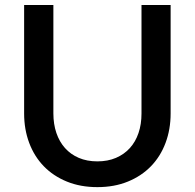

<svg xmlns="http://www.w3.org/2000/svg" viewBox="-20 -740 780 768"><path d="M369.5 -94.5Q411 -94.5 443.8 -108.5Q476.5 -122.5 499.2 -147.5Q522 -172.5 534 -207.8Q546 -243 546 -286V-720H662.5V-286Q662.5 -222.5 642.2 -168.5Q622 -114.5 584 -75.2Q546 -36 491.8 -13.8Q437.5 8.5 369.5 8.5Q301.5 8.5 247.2 -13.8Q193 -36 155 -75.2Q117 -114.5 96.8 -168.5Q76.5 -222.5 76.5 -286V-720H193.5V-286.5Q193.5 -243.5 205.5 -208.2Q217.5 -173 240 -147.8Q262.5 -122.5 295.2 -108.5Q328 -94.5 369.5 -94.5Z"/></svg>

Font: TypoPRO Lato
Style: Regular
Weight: 600
Designer: Lukasz Dziedzic with Adam Twardoch and Botio Nikoltchev
Foundry: tyPoland Lukasz Dziedzic
Version: Version 2.010; 2014-09-01; http://www.latofonts.com/